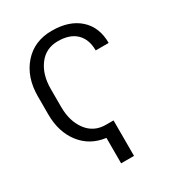

<svg xmlns="http://www.w3.org/2000/svg" viewBox="-211 -850 1070 1165"><g transform="rotate(-30 324.5 -267.5)"><path d="M383.3 186H293V7.8Q185.1 -5.9 121.8 -87.4Q58.6 -168.9 58.6 -292.5V-418Q58.6 -552.2 132.8 -636.7Q207 -721.2 330.1 -721.2Q452.1 -721.2 522.5 -658Q592.8 -594.7 592.8 -484.4H502Q502 -562 457.8 -605Q413.6 -647.9 330.1 -647.9Q246.1 -647.9 197.5 -583.3Q148.9 -518.6 148.9 -418.9V-292.5Q148.9 -191.9 197.5 -127.2Q246.1 -62.5 330.1 -62.5H383.3Z"/></g></svg>

Font: Roboto Web
Style: Regular
Weight: 400
Designer: Google
Version: Version 1.200310; 2013